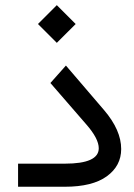

<svg xmlns="http://www.w3.org/2000/svg" viewBox="-20 -711 510 731"><path d="M124.5 -619.6 196.3 -691.4 268.1 -619.6 196.3 -547.9ZM226.6 0H48.8V-87.9H227.1Q356 -87.9 356 -146.5Q356 -183.1 308.6 -237.3L171.9 -395L231 -461.4L376.5 -291.5Q441.4 -215.3 441.4 -143.6Q441.4 -79.6 386.7 -39.8Q332 0 226.6 0Z"/></svg>

Font: Shabnam FD
Style: Regular
Weight: 400
Foundry: DejaVu fonts team - Redesigned by Saber Rastikerdar - Based on Vazir font
Version: Version 5.00;October 20, 2019;FontCreator 12.0.0.2547 64-bit